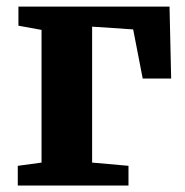

<svg xmlns="http://www.w3.org/2000/svg" viewBox="-20 -574 571 594"><path d="M35 0V-61L108.5 -71V-481.5L37 -494.5V-553.5H504.5L509.5 -331H421.5L392 -483L265 -491.5V-71L377.5 -61V0Z"/></svg>

Font: Merriweather 24pt ExtraBold
Style: Regular
Weight: 800
Version: Version 2.100